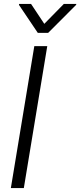

<svg xmlns="http://www.w3.org/2000/svg" viewBox="-20 -964 411 984"><path d="M222.2 -727.5 102.1 0H35.6L155.8 -727.5ZM139.2 -943.8 207 -841.8 307.1 -943.8H371.1L370.1 -939L226.6 -795.4H173.8L77.1 -939L78.1 -943.8Z"/></svg>

Font: Inter Tight Light
Style: Italic
Weight: 300
Italic angle: -9.39999°
Designer: Rasmus Andersson
Foundry: rsms
Version: Version 3.004